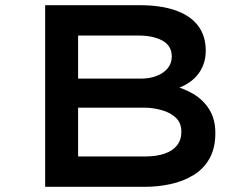

<svg xmlns="http://www.w3.org/2000/svg" viewBox="-20 -720 954 740"><path d="M154 0V-700H517Q601 -700 658 -679.5Q715 -659 744 -620Q773 -581 773 -525Q773 -468 738.5 -428Q704 -388 637 -371L641 -391Q686 -381 725 -358Q764 -335 787 -297.5Q810 -260 810 -208Q810 -149 787.5 -109Q765 -69 725.5 -45Q686 -21 637.5 -10.5Q589 0 539 0ZM281 -117H540Q582 -117 613.5 -127.5Q645 -138 662 -159.5Q679 -181 679 -212Q679 -246 658 -266Q637 -286 603.5 -295.5Q570 -305 535 -305H281ZM281 -417H524Q557 -417 584 -427.5Q611 -438 626.5 -457Q642 -476 642 -502Q642 -544 606 -563.5Q570 -583 514 -583H281Z"/></svg>

Font: Lexend Peta Medium
Style: Regular
Weight: 500
Designer: Bonnie Shaver-Troup, Thomas Jockin
Foundry: Lexend
Version: Version 1.007